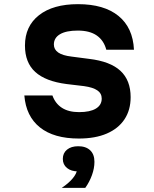

<svg xmlns="http://www.w3.org/2000/svg" viewBox="-20 -648 740 923"><path d="M232 -189Q246 -150 278 -129.5Q310 -109 360 -109Q413 -109 441 -126Q469 -143 469 -174Q469 -199 448 -213.5Q427 -228 384 -234L300 -244Q199 -257 149.5 -302Q100 -347 100 -429Q100 -522 167.5 -575Q235 -628 355 -628Q480 -628 549.5 -571.5Q619 -515 624 -409H491Q479 -454 445 -477.5Q411 -501 354 -501Q298 -501 268.5 -483.5Q239 -466 239 -434Q239 -410 260 -395.5Q281 -381 324 -376L408 -365Q510 -353 559 -307.5Q608 -262 608 -181Q608 -119 578.5 -74.5Q549 -30 493.5 -6Q438 18 359 18Q239 18 172 -35.5Q105 -89 97 -189ZM356 176Q322 176 302 159.5Q282 143 282 116Q282 88 302 71.5Q322 55 356 55Q390 55 410 72Q430 89 430 116Q430 143 410 159.5Q390 176 356 176ZM277 255Q310 233 329.5 209.5Q349 186 350 168L356 55Q393 55 413.5 74.5Q434 94 434 130Q434 161 422 194Q410 227 390 255Z"/></svg>

Font: Martian Mono SemiExpanded SemiBold
Style: Regular
Weight: 600
Monospace: yes
Version: Version 0.930